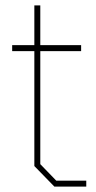

<svg xmlns="http://www.w3.org/2000/svg" viewBox="-20 -690 354 710"><path d="M181 0 107 -76V-501H25V-523H107V-670H129V-523H280V-501H129V-83L188 -22H299V0Z"/></svg>

Font: Tomorrow Thin
Style: Regular
Weight: 250
Designer: Tony de Marco, Monica Rizzolli
Foundry: Just in Type
Version: Version 2.002